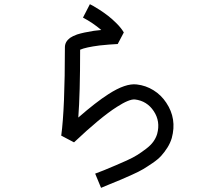

<svg xmlns="http://www.w3.org/2000/svg" viewBox="-20 -821 1040 923"><path d="M805.7 -157.2Q798.8 -133.8 784.7 -111.3Q770.5 -88.9 754.9 -71.8Q739.3 -54.7 713.4 -37.1Q687.5 -19.5 668 -7.8Q648.4 3.9 614.7 19Q581.1 34.2 562.5 42Q543.9 49.8 507.8 64.5Q479.5 76.2 465.8 82L437.5 13.7Q451.2 7.8 480.5 -2.9Q517.6 -18.6 536.6 -26.4Q555.7 -34.2 588.9 -49.3Q622.1 -64.5 641.1 -76.7Q660.2 -88.9 682.1 -105.5Q704.1 -122.1 716.8 -139.6Q729.5 -157.2 735.4 -176.8Q752 -237.3 719.2 -286.6Q686.5 -335.9 628.9 -342.8Q601.6 -345.7 541 -306.6Q462.9 -256.8 335.9 -136.7L274.4 -168.9Q292 -299.8 292 -593.8Q292 -620.1 316.4 -638.7Q329.1 -647.5 350.6 -655.3Q380.9 -665 431.6 -672.9Q448.2 -674.8 466.8 -676.8Q425.8 -711.9 378.9 -736.3L412.1 -800.8Q418 -797.9 427.2 -793Q436.5 -788.1 458.5 -773.9Q480.5 -759.8 500 -744.6Q519.5 -729.5 541 -708Q562.5 -686.5 575.2 -665L545.9 -609.4Q504.9 -607.4 459 -602.5Q391.6 -593.8 365.2 -582Q365.2 -370.1 356.4 -255.9Q441.4 -330.1 501 -368.2Q584 -421.9 637.7 -415Q680.7 -410.2 717.8 -387.2Q754.9 -364.3 779.3 -327.1Q831.1 -250 805.7 -157.2Z"/></svg>

Font: irohakakuC Regular
Style: Regular
Weight: 400
Designer: [Source Han Sans]
Ryoko NISHIZUKA Ë•øÂ°öÊ∂ºÂ≠ê (kana & ideographs); Paul D. Hunt (Latin, Greek & Cyrillic); Wenlong ZHAN
Version: Version 1.001.20160904